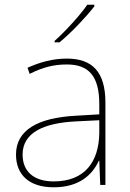

<svg xmlns="http://www.w3.org/2000/svg" viewBox="-20 -786 551 816"><path d="M381 -759V-766H351C322 -723 257 -652 212 -612V-606H233C286 -650 346 -714 381 -759ZM264 -537C205 -537 150 -522 97 -498L106 -472C163 -501 211 -512 264 -512C357 -512 402 -463 402 -343V-300L299 -294C142 -285 48 -234 48 -129C48 -45 102 10 208 10C316 10 372 -42 400 -103H402L406 0H428V-350C428 -480 373 -537 264 -537ZM301 -270 402 -275V-220C400 -99 341 -15 208 -15C123 -15 76 -58 76 -129C76 -222 165 -263 301 -270Z"/></svg>

Font: Noto Kufi Arabic Thin
Style: Regular
Weight: 100
Designer: Monotype Design Team, David Williams, Khaled Hosny
Foundry: Google LLC
Version: Version 2.109